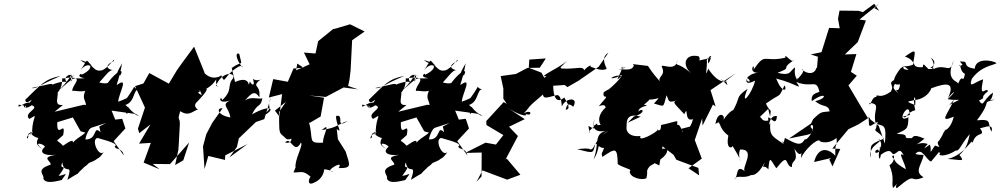

<svg xmlns="http://www.w3.org/2000/svg" viewBox="-20 -870 5273 1012"><path d="M312 -317C256 -311 295 -360 282 -408C250 -361 308 -371 308 -457C338 -453 423 -494 337 -460C430 -467 358 -424 361 -390C369 -398 450 -368 445 -420C395 -338 444 -350 431 -295C421 -281 482 -259 473 -299L477 -309L422 -318L268 -281ZM510 -173C469 -213 496 -133 430 -135C440 -197 490 -218 436 -191C442 -164 394 -153 364 -118C370 -148 310 -98 312 -102C276 -142 267 -114 313 -158C329 -245 277 -130 282 -226L364 -251L405 -178L430 -171L460 -196L588 -238L568 -287L689 -270L701 -262C737 -261 692 -253 654 -308C623 -235 685 -286 641 -317C692 -332 682 -400 711 -399C666 -407 713 -442 648 -352C689 -378 661 -354 603 -334C605 -376 663 -471 596 -422C596 -437 606 -441 624 -539C626 -533 568 -458 615 -474C636 -512 597 -499 547 -432C484 -421 475 -486 443 -378C533 -453 550 -510 582 -499C563 -500 513 -517 581 -549C583 -569 554 -512 516 -499C467 -489 474 -539 403 -553C443 -525 432 -546 466 -522C426 -560 449 -564 405 -501C447 -553 494 -515 408 -475C420 -493 368 -465 428 -458C350 -450 390 -481 288 -392C381 -482 354 -510 354 -439C390 -508 287 -464 340 -431C322 -460 195 -401 261 -417C253 -437 252 -427 146 -406C174 -401 176 -417 300 -470C216 -454 196 -424 113 -344C117 -306 167 -371 137 -329C102 -333 70 -288 79 -319C88 -313 127 -320 114 -301C106 -354 87 -273 147 -315C195 -300 99 -274 135 -243C187 -273 152 -262 149 -177C169 -169 98 -141 173 -186C89 -148 135 -118 129 -164C169 -189 114 -164 182 -142C162 -108 186 -97 204 -85C149 -126 209 -114 217 -96C183 -69 209 -47 272 -54C192 -39 250 -23 247 -2C160 25 219 54 208 70C219 104 284 83 305 79C342 28 326 53 289 57C348 -22 288 38 308 -14C320 58 368 -21 335 78C447 7 344 84 424 11C381 34 429 13 449 -11C530 -42 480 -48 486 -62C464 -37 489 -4 532 -77C507 -25 455 -135 494 -143C577 -120 602 -109 585 -98C586 -80 626 -92 632 -51L579 -126L641 -193L624 -244L568 -237L503 -203Z M903 0 920 -79 922 -105 928 -217C928 -256 913 -230 930 -284C976 -255 991 -282 1027 -295C1021 -289 1000 -309 1012 -326C1074 -391 1095 -421 1029 -391C1087 -443 1053 -392 1052 -489C1049 -448 1013 -441 1044 -368C988 -398 1070 -372 1120 -452C1113 -397 1148 -413 1118 -417C1148 -496 1225 -490 1208 -457C1175 -418 1209 -396 1151 -342C1143 -379 1112 -301 1220 -352C1129 -318 1186 -314 1194 -251C1124 -263 1120 -303 1153 -299L1099 -223L1067 -162L1050 -98L1058 21L1078 -48L1166 -27L1167 -51L1285 -111L1189 -40L1229 -96L1239 -141L1329 -227L1373 -242L1409 -360C1378 -286 1433 -321 1362 -257C1440 -294 1410 -325 1308 -267C1341 -333 1353 -299 1363 -353C1346 -340 1283 -380 1244 -309C1302 -376 1318 -401 1347 -357C1354 -423 1316 -409 1336 -436C1384 -479 1351 -430 1313 -454C1327 -413 1307 -420 1297 -441C1282 -389 1312 -479 1219 -438C1204 -501 1198 -520 1204 -513C1259 -555 1258 -510 1241 -586C1219 -597 1223 -559 1255 -518C1260 -509 1262 -531 1236 -518C1152 -467 1170 -420 1146 -473C1138 -463 1073 -435 1031 -525C1006 -497 974 -468 1025 -511C995 -535 974 -498 1001 -508C992 -490 1003 -535 1059 -485L1003 -624L936 -533L912 -499L870 -429L767 -485L736 -430L692 -416L744 -303L707 -192L714 -168L773 -214L713 -113L775 -117L737 -13L821 22L785 -6L876 -5L977 -119L946 -25Z M1580 -513 1527 -509 1497 -439 1420 -453 1397 -356 1467 -374 1452 -257 1429 -287 1487 -333 1451 -280C1452 -192 1448 -174 1467 -158C1500 -133 1482 -124 1552 -154C1479 -193 1552 -109 1483 -118C1512 -158 1529 -50 1566 -118C1581 -108 1531 -27 1538 14C1573 -17 1551 -29 1527 39C1575 39 1574 27 1617 61C1609 69 1595 112 1635 93C1679 75 1688 37 1689 22C1731 26 1754 49 1720 29C1715 20 1792 -27 1765 16C1838 17 1824 1 1802 -71L1761 -136L1755 -190C1791 -159 1746 -223 1752 -259C1799 -270 1743 -186 1813 -233C1751 -211 1763 -199 1675 -184C1731 -232 1679 -157 1683 -118C1598 -114 1635 -132 1608 -227L1612 -222L1670 -256L1688 -355L1608 -367L1697 -359L1791 -409L1867 -399L1815 -417L1822 -450L1828 -499L1836 -658L1902 -704L1825 -742L1748 -719L1736 -717L1657 -653L1643 -588L1582 -593L1612 -531L1533 -496L1524 -404L1547 -535Z M2123 -317C2067 -311 2106 -360 2093 -408C2061 -361 2119 -371 2119 -457C2149 -453 2234 -494 2148 -460C2241 -467 2169 -424 2172 -390C2180 -398 2261 -368 2256 -420C2206 -338 2255 -350 2242 -295C2232 -281 2293 -259 2284 -299L2288 -309L2233 -318L2079 -281ZM2321 -173C2280 -213 2307 -133 2241 -135C2251 -197 2301 -218 2247 -191C2253 -164 2205 -153 2175 -118C2181 -148 2121 -98 2123 -102C2087 -142 2078 -114 2124 -158C2140 -245 2088 -130 2093 -226L2175 -251L2216 -178L2241 -171L2271 -196L2399 -238L2379 -287L2500 -270L2512 -262C2548 -261 2503 -253 2465 -308C2434 -235 2496 -286 2452 -317C2503 -332 2493 -400 2522 -399C2477 -407 2524 -442 2459 -352C2500 -378 2472 -354 2414 -334C2416 -376 2474 -471 2407 -422C2407 -437 2417 -441 2435 -539C2437 -533 2379 -458 2426 -474C2447 -512 2408 -499 2358 -432C2295 -421 2286 -486 2254 -378C2344 -453 2361 -510 2393 -499C2374 -500 2324 -517 2392 -549C2394 -569 2365 -512 2327 -499C2278 -489 2285 -539 2214 -553C2254 -525 2243 -546 2277 -522C2237 -560 2260 -564 2216 -501C2258 -553 2305 -515 2219 -475C2231 -493 2179 -465 2239 -458C2161 -450 2201 -481 2099 -392C2192 -482 2165 -510 2165 -439C2201 -508 2098 -464 2151 -431C2133 -460 2006 -401 2072 -417C2064 -437 2063 -427 1957 -406C1985 -401 1987 -417 2111 -470C2027 -454 2007 -424 1924 -344C1928 -306 1978 -371 1948 -329C1913 -333 1881 -288 1890 -319C1899 -313 1938 -320 1925 -301C1917 -354 1898 -273 1958 -315C2006 -300 1910 -274 1946 -243C1998 -273 1963 -262 1960 -177C1980 -169 1909 -141 1984 -186C1900 -148 1946 -118 1940 -164C1980 -189 1925 -164 1993 -142C1973 -108 1997 -97 2015 -85C1960 -126 2020 -114 2028 -96C1994 -69 2020 -47 2083 -54C2003 -39 2061 -23 2058 -2C1971 25 2030 54 2019 70C2030 104 2095 83 2116 79C2153 28 2137 53 2100 57C2159 -22 2099 38 2119 -14C2131 58 2179 -21 2146 78C2258 7 2155 84 2235 11C2192 34 2240 13 2260 -11C2341 -42 2291 -48 2297 -62C2275 -37 2300 -4 2343 -77C2318 -25 2266 -135 2305 -143C2388 -120 2413 -109 2396 -98C2397 -80 2437 -92 2443 -51L2390 -126L2452 -193L2435 -244L2379 -237L2314 -203Z M2825 -513 2760 -512 2699 -480 2619 -469 2633 -403V-350L2651 -323L2635 -332L2543 -232L2544 -211L2633 -158L2594 -108L2539 -118L2432 -64L2519 -66L2518 60L2492 88L2523 28L2653 77L2723 51L2651 -34L2644 -28L2710 -153L2663 -202L2746 -242L2643 -310C2715 -260 2768 -252 2749 -271C2784 -251 2788 -298 2741 -273C2786 -320 2746 -291 2842 -372C2844 -341 2880 -363 2919 -369C2945 -359 2938 -301 2943 -312C2959 -352 3032 -363 3002 -308C2998 -307 2970 -343 2962 -291C2980 -295 2986 -304 2954 -356C2911 -318 2896 -365 2896 -418L2956 -422L2971 -411L3030 -445L3135 -518L3187 -592C3182 -588 3144 -574 3178 -508C3156 -492 3110 -512 3092 -519C3104 -541 3036 -490 3057 -482C3069 -534 3022 -502 2938 -509C2932 -532 2902 -477 2970 -551C2927 -509 2809 -464 2861 -468C2829 -447 2775 -412 2882 -398L2834 -487L2767 -513L2770 -556L2857 -562Z M3321 -256C3387 -274 3370 -306 3345 -282C3347 -316 3420 -311 3374 -318C3452 -380 3369 -350 3375 -349C3440 -332 3477 -380 3427 -324C3484 -310 3474 -297 3493 -368C3507 -341 3499 -324 3546 -341C3520 -331 3539 -321 3587 -268C3611 -323 3582 -223 3633 -242C3616 -179 3587 -185 3626 -205C3546 -183 3577 -200 3580 -169C3552 -249 3547 -184 3550 -229C3554 -237 3506 -219 3464 -211C3465 -159 3432 -197 3448 -187C3442 -172 3339 -116 3356 -153C3275 -145 3283 -203 3282 -190C3285 -216 3270 -280 3357 -255L3288 -223ZM3778 -454C3814 -426 3820 -406 3808 -440C3811 -444 3770 -420 3713 -508C3691 -442 3711 -529 3705 -556C3758 -577 3703 -591 3713 -535C3734 -563 3716 -564 3741 -567C3626 -546 3683 -545 3663 -573C3595 -590 3569 -533 3623 -483C3547 -552 3537 -511 3551 -554C3542 -486 3464 -539 3468 -518C3492 -471 3445 -468 3458 -441C3375 -535 3413 -520 3375 -525C3326 -530 3305 -536 3321 -526C3312 -492 3267 -508 3240 -504C3329 -524 3231 -504 3261 -519C3252 -475 3211 -427 3255 -469C3226 -482 3169 -443 3231 -463C3301 -507 3211 -411 3171 -386C3246 -401 3216 -422 3162 -384C3152 -332 3212 -397 3136 -310C3200 -334 3144 -269 3208 -314C3187 -328 3114 -263 3146 -211C3112 -215 3074 -171 3089 -171C3069 -244 3095 -173 3129 -200C3133 -252 3100 -165 3113 -242C3093 -170 3147 -176 3173 -180C3108 -161 3141 -117 3109 -31C3149 -85 3125 -158 3187 -179C3115 -142 3115 -82 3094 -83C3064 -59 3142 -98 3022 -84C3117 -59 3103 -61 3119 -115C3173 -61 3172 -121 3154 -64C3193 -67 3139 -89 3155 -43C3224 -89 3234 -97 3236 -5C3263 14 3318 25 3300 30C3293 66 3366 83 3387 69C3398 28 3380 36 3406 5C3507 -51 3493 -68 3499 -86C3437 -91 3439 -68 3386 -32L3455 2L3472 -99L3530 -54L3545 -28L3661 15L3665 54L3609 17L3679 -34L3642 -132L3681 -246L3683 -208L3738 -319L3752 -309L3725 -395L3859 -485L3801 -440Z M4039 -256C4047 -307 4041 -271 4017 -324C4103 -386 4080 -346 4115 -420C4132 -392 4103 -376 4071 -456C4185 -427 4211 -388 4177 -438C4262 -404 4282 -456 4298 -390C4309 -380 4250 -387 4259 -337C4335 -392 4345 -352 4277 -337C4317 -301 4345 -323 4353 -283C4308 -277 4312 -286 4266 -242L4255 -219L4139 -140C4265 -167 4255 -156 4262 -190C4230 -214 4295 -234 4248 -154C4279 -219 4245 -130 4221 -135C4200 -93 4166 -118 4117 -143C4107 -83 4092 -156 4110 -111C4055 -150 4034 -152 4040 -222C4029 -186 4032 -266 4075 -258C4071 -185 4021 -289 4030 -235C3982 -223 3999 -277 3970 -239L4029 -296ZM4588 -850 4528 -806 4505 -813 4405 -814 4397 -771 4406 -721 4350 -723 4310 -595 4253 -583 4291 -571 4285 -494 4303 -473C4296 -505 4283 -518 4283 -512C4274 -477 4233 -477 4205 -506C4237 -501 4173 -442 4164 -435C4222 -451 4153 -486 4202 -415C4180 -456 4163 -464 4171 -515C4141 -497 4153 -468 4078 -486C4165 -520 4085 -500 4164 -553C4157 -531 4111 -597 4120 -566C4002 -539 4017 -598 3952 -503C3961 -550 3917 -484 3978 -486C3917 -485 3913 -437 3918 -459C3957 -432 3896 -432 3926 -469C3927 -479 3883 -406 3960 -445C3944 -376 3877 -296 3920 -402C3850 -352 3890 -364 3836 -274C3861 -305 3823 -284 3793 -238C3806 -265 3762 -289 3751 -217C3808 -241 3786 -302 3767 -226C3781 -209 3775 -190 3819 -155C3804 -78 3842 -90 3841 -101C3886 -29 3883 -20 3882 -22C3863 -73 3895 -98 3878 -82C3970 -87 3885 17 3906 33C3855 -9 3872 67 3851 74C3865 49 3898 74 3938 53C3941 52 3973 62 4010 -14C3960 -25 3972 37 4011 -12C3992 30 4003 -10 4030 23C4036 -61 4044 -21 4072 17C4143 -74 4114 4 4154 11C4152 -34 4191 -7 4167 -87C4210 -16 4205 -107 4202 -37C4219 -77 4283 -139 4301 -129C4291 -126 4342 -103 4389 -143C4395 -83 4380 -137 4383 -49C4338 -96 4290 -90 4271 -16L4361 -37L4351 -29L4368 7L4409 -85L4367 -87L4452 -189L4504 -214L4555 -247L4526 -295L4452 -420L4496 -471L4465 -491L4494 -585L4433 -583L4501 -648L4544 -762L4510 -767L4613 -850L4589 -827L4614 -813Z M4740 -256C4758 -239 4757 -278 4804 -289C4787 -365 4809 -383 4804 -316C4743 -339 4770 -334 4800 -342C4883 -353 4894 -421 4887 -404C4975 -437 5015 -436 4976 -351C4997 -383 5038 -408 4975 -347C5044 -335 5066 -363 4965 -307C4974 -315 4975 -303 5009 -345C4972 -262 4926 -221 5007 -255C4988 -175 4942 -179 4965 -187C4941 -157 4961 -176 4931 -130C4903 -110 4960 -83 4908 -103C4869 -44 4895 -76 4881 -108C4838 -77 4851 -88 4870 -111C4817 -131 4773 -76 4853 -139C4779 -172 4798 -138 4780 -142C4725 -138 4790 -164 4706 -164C4756 -190 4768 -184 4768 -252C4698 -215 4767 -332 4773 -281L4776 -264ZM4558 -256C4562 -196 4557 -214 4568 -206C4628 -241 4600 -229 4598 -195C4582 -174 4614 -180 4638 -139C4545 -102 4577 -100 4569 -37C4553 -111 4647 -120 4609 -139C4651 -101 4591 -67 4625 -101C4599 -56 4619 9 4625 -76C4559 -34 4617 -127 4615 -49C4681 -99 4676 -58 4689 -58C4713 -60 4718 -99 4744 -51C4706 -78 4754 -4 4754 22C4679 -22 4707 -23 4682 -43C4693 -68 4704 -22 4668 1C4697 68 4677 92 4687 121C4752 55 4685 110 4707 122C4819 27 4767 100 4848 64C4797 35 4836 2 4848 -50C4847 -59 4831 -49 4805 -59C4840 -99 4865 -21 4888 -19C4947 -87 4918 -64 4937 -65C4916 -47 4962 -41 5017 -76C5039 -74 5039 -101 5091 -163C5082 -113 5069 -81 5037 -53C5068 -14 5049 -28 4975 -32C5071 -55 5106 -152 5106 -115C5124 -187 5182 -141 5143 -199C5138 -180 5223 -235 5206 -176C5180 -221 5217 -244 5129 -236C5217 -350 5145 -324 5224 -345C5167 -343 5208 -321 5214 -382C5157 -342 5167 -301 5140 -340C5188 -363 5134 -346 5188 -390C5177 -415 5139 -340 5162 -452C5114 -437 5085 -399 5102 -454C5152 -523 5213 -524 5233 -537C5212 -553 5121 -567 5118 -508C5048 -517 5088 -548 5053 -545C5018 -554 5072 -523 5053 -517C5095 -572 5038 -507 5037 -526C5045 -537 5037 -494 5066 -481C5054 -420 5056 -491 5030 -429C5032 -443 4958 -443 5007 -552C4986 -473 4968 -539 4900 -506C4875 -506 4924 -512 4886 -566C4914 -548 4909 -525 4884 -513C4921 -504 4915 -509 4874 -506C4851 -526 4846 -543 4844 -516C4774 -511 4821 -546 4750 -572C4814 -616 4805 -608 4792 -529C4728 -504 4718 -548 4769 -502C4712 -502 4767 -538 4727 -510C4666 -433 4697 -418 4724 -426C4716 -357 4681 -434 4718 -372C4700 -405 4665 -392 4719 -459C4640 -431 4702 -428 4675 -387C4611 -342 4600 -383 4599 -359C4573 -361 4566 -297 4562 -328C4630 -321 4577 -293 4596 -217C4643 -206 4653 -211 4644 -113L4612 -206L4569 -239Z"/></svg>

Font: Hussar Lance
Style: Italic
Weight: 700
Foundry: Cannot Into Space Fonts, PlusOne Fonts
Version: Version 2.27